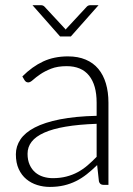

<svg xmlns="http://www.w3.org/2000/svg" viewBox="-20 -728 524 756"><path d="M360.5 -240.5Q289.5 -238 238.2 -229.2Q187 -220.5 153.8 -205.5Q120.5 -190.5 104.5 -169.8Q88.5 -149 88.5 -122.5Q88.5 -97.5 96.8 -79.2Q105 -61 118.8 -49.2Q132.5 -37.5 150.5 -32Q168.5 -26.5 188 -26.5Q217 -26.5 241.2 -32.8Q265.5 -39 286.2 -50.2Q307 -61.5 325 -77Q343 -92.5 360.5 -110.5ZM68 -427Q107 -466 150 -486Q193 -506 247.5 -506Q287.5 -506 317.5 -493.2Q347.5 -480.5 367.2 -456.8Q387 -433 397 -399.2Q407 -365.5 407 -324V0H388Q373 0 369.5 -14L362.5 -78Q342 -58 321.8 -42Q301.5 -26 279.5 -15Q257.5 -4 232 2Q206.5 8 176 8Q150.5 8 126.5 0.5Q102.5 -7 83.8 -22.5Q65 -38 53.8 -62.2Q42.5 -86.5 42.5 -120.5Q42.5 -152 60.5 -179Q78.5 -206 117 -226Q155.5 -246 215.8 -258Q276 -270 360.5 -272V-324Q360.5 -393 330.8 -430.2Q301 -467.5 242.5 -467.5Q206.5 -467.5 181.2 -457.5Q156 -447.5 138.5 -435.5Q121 -423.5 110 -413.5Q99 -403.5 91.5 -403.5Q86 -403.5 82.5 -406Q79 -408.5 76.5 -412.5ZM368 -707.5 259 -584.5H216.5L108 -707.5H141.5Q149.5 -707.5 155 -702L233 -618Q234.5 -616.5 236 -615Q237.5 -613.5 238.5 -611.5Q240 -613.5 241.2 -615Q242.5 -616.5 244 -618L322 -702Q327.5 -707.5 335.5 -707.5Z"/></svg>

Font: Lato 2
Style: Regular
Weight: 300
Designer: Lukasz Dziedzic with Adam Twardoch and Botio Nikoltchev
Foundry: tyPoland Lukasz Dziedzic
Version: Version 2.015; 2015-08-06; http://www.latofonts.com/